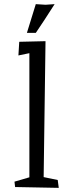

<svg xmlns="http://www.w3.org/2000/svg" viewBox="-20 -909 334 928"><path d="M50 -1ZM264 -1 53 -5 50 -31 122 -52V-652L69 -641L73 -707L200 -710L191 -53L259 -39ZM110 -750 153 -889 200 -886 244 -889 195 -813 153 -750Z"/></svg>

Font: Underdog
Style: Regular
Weight: 400
Designer: Sergey Steblina
Foundry: Sergey Steblina, Jovanny Lemonad
Version: Version 1.001; ttfautohint (v0.9)